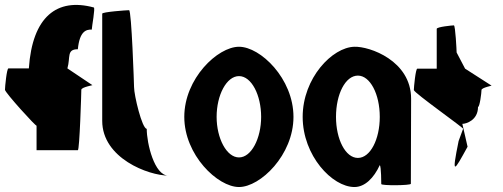

<svg xmlns="http://www.w3.org/2000/svg" viewBox="-34 -744 2024 772"><path d="M-14 -383C-14 -372 113 -232 113 -239V-140H279C286 -140 293 -372 293 -383C293 -394 345 -402 337 -402L237 -469C250 -514 233 -546 279 -546C286 -618 312 -626 335 -625C335 -636 350 -714 343 -714C195 -754 96 -677 82 -469H0C-7 -469 -14 -394 -14 -383Z M377 -258C377 -108 563 -38 643 -38C587 -38 556 -167 556 -226C537 -227 505 -361 505 -394C505 -401 495 -703 485 -703C475 -703 377 -696 377 -689Z M707 -274C707 -121 841 8 927 8C1013 8 1146 -121 1146 -274C1146 -428 1013 -556 927 -556C841 -556 707 -428 707 -274ZM837 -274C837 -362 877 -438 927 -438C977 -438 1016 -362 1016 -274C1016 -188 977 -111 927 -111C877 -111 837 -188 837 -274Z M1183 -274C1183 -118 1302 8 1391 8C1433 8 1469 -28 1493 -80C1499 -76 1499 -4 1499 -4C1499 3 1618 2 1618 -5L1619 -347C1619 -500 1452 -558 1391 -556C1302 -554 1183 -430 1183 -274ZM1317 -274C1317 -366 1355 -440 1405 -440C1454 -440 1493 -366 1493 -274C1493 -184 1455 -109 1405 -109C1355 -109 1317 -184 1317 -274Z M1630 -382C1630 -371 1836 -226 1828 -226L1810 -177C1781 -34 1791 -54 1846 -154L1825 -246C1841 -246 1888 -261 1888 -314C1895 -314 1902 -371 1902 -382C1902 -392 1949 -400 1942 -400L1836 -468L1802 -533C1802 -540 1797 -642 1791 -642C1785 -642 1722 -636 1722 -628V-468H1644C1637 -468 1630 -392 1630 -382Z"/></svg>

Font: Ampere
Style: UltCnd
Weight: 400
Version: Version 1